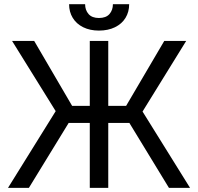

<svg xmlns="http://www.w3.org/2000/svg" viewBox="-20 -904 953 924"><path d="M501 0H412.1V-707H501ZM248 -369.1 38.1 -707H144.5L327.1 -394.5H586.9L770.5 -707H876L666 -367.2L894.5 0H793L602.5 -312.5H310.5L119.1 0H18.6ZM456.1 -756.8Q413.1 -756.8 380.4 -772.9Q347.7 -789.1 330.1 -817.9Q312.5 -846.7 312.5 -883.8H389.6Q389.6 -855.5 406.2 -836.4Q422.9 -817.4 456.1 -817.4Q490.2 -817.4 506.8 -836.4Q523.4 -855.5 523.4 -883.8H601.6Q601.6 -846.7 584 -817.9Q566.4 -789.1 533.2 -772.9Q500 -756.8 456.1 -756.8Z"/></svg>

Font: WEMIX Pretendard Variable
Style: Regular
Weight: 400
Designer: Base glyphs from Inter by Rasmus Andersson; Hangeul glyphs from Noto Sans CJK(Source Han Sans) by Jang Soo-young and Kan
Foundry: Kil Hyung-jin
Version: Version 1.000;Glyphs 3.2 (3208)